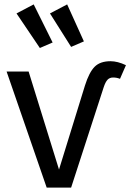

<svg xmlns="http://www.w3.org/2000/svg" viewBox="-20 -852 592 872"><path d="M303 0H192L10 -527H110L248 -82L366 -464Q385 -524 410 -549Q435 -574 482 -574Q514 -574 552 -556L525 -494Q510 -500 494 -500Q478 -500 468.5 -490Q459 -480 451 -456ZM219 -659 161 -634 55 -791 133 -832ZM361 -664 303 -639 207 -791 285 -832Z"/></svg>

Font: Fira GO
Style: Regular
Weight: 400
Designer: Carrois Corporate
Foundry: Carrois Corporate GbR
Version: Version 0.300